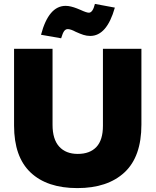

<svg xmlns="http://www.w3.org/2000/svg" viewBox="-20 -950 798 983"><path d="M376 13Q531 13 617.5 -67.5Q704 -148 704 -312V-700H507V-306Q507 -233 473.5 -197.5Q440 -162 378 -162Q317 -162 283 -199.5Q249 -237 249 -311V-700H52V-307Q52 -147 136.5 -67Q221 13 376 13ZM327 -801Q342 -801 368 -787Q390 -777 407 -771.5Q424 -766 442 -766Q527 -766 568 -911L466 -930Q455 -885 435 -885Q423 -885 393 -899Q389 -901 373.5 -907Q358 -913 343.5 -916.5Q329 -920 316 -920Q229 -920 190 -772L293 -754Q301 -781 308.5 -791Q316 -801 327 -801Z"/></svg>

Font: Geom Black
Style: Bold
Weight: 900
Version: Version 1.102